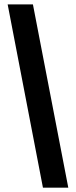

<svg xmlns="http://www.w3.org/2000/svg" viewBox="-20 -780 348 880"><path d="M176.8 80.1 15.1 -759.8H130.9L293 80.1Z"/></svg>

Font: Margherita Black
Style: Regular
Weight: 900
Designer: James Puckett
Foundry: Dunwich Type Founders
Version: Version 1.008;hotconv 1.0.109;makeotfexe 2.5.65596